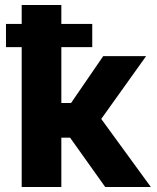

<svg xmlns="http://www.w3.org/2000/svg" viewBox="-20 -750 629 770"><path d="M67 0V-561H4V-654H67V-730H226V-654H350V-561H226V-337H265L394 -525H566L386 -273L585 0H402L261 -198H226V0Z"/></svg>

Font: Raleway ExtraBold
Style: Regular
Weight: 800
Designer: Matt McInerney, Pablo Impallari, Rodrigo Fuenzalida
Foundry: Matt McInerney, Pablo Impallari, Rodrigo Fuenzalida
Version: Version 4.026